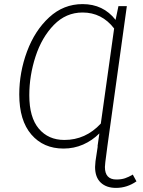

<svg xmlns="http://www.w3.org/2000/svg" viewBox="-20 -714 698 937"><path d="M646 171Q600 203 546 203Q499 203 471.5 177Q444 151 444 101Q444 93 446 73L457 0H456L465 -63Q430 -28 385.5 -8.5Q341 11 290 11Q192 11 133 -57.5Q74 -126 74 -253Q74 -361 112 -463Q150 -565 220 -629.5Q290 -694 383 -694Q484 -694 544 -617L558 -684H599L504 0L494 77Q492 95 492 101Q492 162 548 162Q572 162 590 156Q608 150 628 138ZM472 -111 537 -575Q477 -653 383 -653Q302 -653 243 -592.5Q184 -532 153.5 -438.5Q123 -345 123 -249Q123 -141 169.5 -86Q216 -31 294 -31Q398 -31 472 -111Z"/></svg>

Font: Fira Sans ExtraLight
Style: Italic
Weight: 275
Italic angle: -8°
Designer: Carrois Corporate & Edenspiekermann AG
Foundry: Carrois Corporate GbR & Edenspiekermann AG
Version: Version 4.203